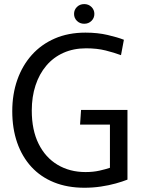

<svg xmlns="http://www.w3.org/2000/svg" viewBox="-20 -898 692 930"><path d="M388.6 11.4Q306.6 11.4 241.7 -14.8Q176.9 -40.9 131.9 -89.9Q86.9 -139 63.1 -207.3Q39.4 -275.7 39.4 -359.1Q39.4 -441.7 63.8 -511.2Q88.3 -580.7 134.1 -631.9Q179.9 -683.1 245.5 -711.6Q311.1 -740 393.9 -740Q452.8 -740 501.4 -728.6Q550.1 -717.2 580.1 -705.4L566.1 -630.8Q533.6 -643 491.7 -653.5Q449.8 -664 397.1 -664Q336.1 -664 287.2 -642.1Q238.3 -620.2 204.3 -579.9Q170.2 -539.7 152.1 -484.5Q133.9 -429.3 133.9 -362.6Q133.9 -267.9 167 -201.4Q200.1 -134.8 259 -99.7Q317.9 -64.6 394.1 -64.6Q431.2 -64.6 461.6 -71.4Q491.9 -78.2 512.5 -85.3V-333.6L548.4 -294.5H367.8L372.6 -365.4H597.4V-28Q573.7 -18.6 540.8 -9.4Q507.8 -0.2 468.9 5.6Q430 11.4 388.6 11.4ZM387.9 -782.9Q366.8 -782.9 352.7 -796.8Q338.7 -810.6 338.7 -830.6Q338.7 -850.5 352.7 -864.3Q366.8 -878.2 387.9 -878.2Q409 -878.2 423 -864.3Q437.1 -850.5 437.1 -830.6Q437.1 -810.6 423 -796.8Q409 -782.9 387.9 -782.9Z"/></svg>

Font: Murecho Thin
Style: Regular
Weight: 100
Designer: Neil Summerour
Foundry: Positype
Version: Version 1.010